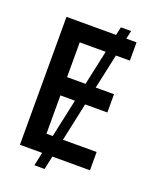

<svg xmlns="http://www.w3.org/2000/svg" viewBox="-153 -846 807 1007"><g transform="rotate(20 250.0 -342.5)"><path d="M57 0H181L165 75H222L238 0H448V-102H260L306 -316H430V-418H328L370 -612H448V-714H391L401 -760H344L334 -714H57ZM168 -418V-612H313L271 -418ZM168 -102V-316H249L203 -102Z"/></g></svg>

Font: Noto Sans Mono ExtraCondensed SemiBold
Style: Regular
Weight: 600
Width: 2
Designer: Monotype Design Team
Foundry: Monotype Imaging Inc.
Version: Version 2.014